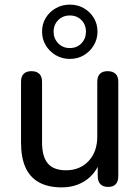

<svg xmlns="http://www.w3.org/2000/svg" viewBox="-20 -802 605 831"><path d="M247 9Q188 9 148.5 -13Q109 -35 90 -78Q71 -121 71 -186V-448Q71 -471 82.5 -482.5Q94 -494 116 -494Q138 -494 150 -482.5Q162 -471 162 -448V-186Q162 -124 187 -94.5Q212 -65 266 -65Q326 -65 363.5 -105Q401 -145 401 -211V-448Q401 -471 412.5 -482.5Q424 -494 446 -494Q468 -494 480 -482.5Q492 -471 492 -448V-40Q492 7 448 7Q426 7 414.5 -5Q403 -17 403 -40V-127L416 -110Q396 -52 351.5 -21.5Q307 9 247 9ZM282 -547Q249 -547 221.5 -563Q194 -579 178 -606Q162 -633 162 -665Q162 -698 178 -724.5Q194 -751 221.5 -766.5Q249 -782 282 -782Q316 -782 343 -766.5Q370 -751 386 -724.5Q402 -698 402 -665Q402 -633 386 -606Q370 -579 343 -563Q316 -547 282 -547ZM282 -594Q313 -594 332.5 -614.5Q352 -635 352 -665Q352 -695 332.5 -715Q313 -735 282 -735Q252 -735 232 -715Q212 -695 212 -665Q212 -635 232 -614.5Q252 -594 282 -594Z"/></svg>

Font: Nunito Medium
Style: Regular
Weight: 500
Designer: Vernon Adams
Foundry: Vernon Adams
Version: Version 3.601